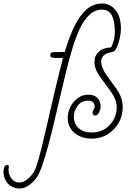

<svg xmlns="http://www.w3.org/2000/svg" viewBox="-271 -755 776 1097"><path d="M-161 322Q-176 322 -192.5 316Q-209 310 -223 297Q-251 267 -251 227Q-251 222 -250.5 217Q-250 212 -249 208Q-247 197 -241 192Q-235 187 -230 187Q-218 187 -221 204Q-222 207 -222 210Q-222 213 -222 216Q-222 242 -206 264Q-196 277 -184.5 282.5Q-173 288 -162 288Q-137 288 -114 269Q-91 250 -78 228Q-67 211 -54.5 168Q-42 125 -27.5 64.5Q-13 4 3 -65.5Q19 -135 35.5 -206.5Q52 -278 68 -342L89 -424H44Q32 -424 24 -427Q16 -430 16 -440Q16 -457 38 -457Q44 -457 55.5 -457.5Q67 -458 85 -458H99Q122 -537 151.5 -599.5Q181 -662 220.5 -698.5Q260 -735 313 -735Q357 -735 388.5 -698Q420 -661 420 -589Q420 -566 413 -535.5Q406 -505 395 -482Q384 -459 370 -458Q331 -451 319 -435.5Q307 -420 307 -406Q307 -388 315 -367.5Q323 -347 332 -334L395 -246Q413 -221 421.5 -195Q430 -169 430 -144Q430 -69 379 -16Q328 37 253 37Q197 37 159 8Q116 -25 116 -81Q116 -115 131.5 -145Q147 -175 173.5 -194.5Q200 -214 234 -214Q268 -214 286 -195.5Q304 -177 304 -145Q304 -125 290 -105Q283 -95 272 -95Q258 -95 258 -113Q258 -119 264 -129Q270 -139 270 -145Q270 -180 232 -180Q195 -180 173 -151Q151 -122 151 -88Q151 -48 178 -23Q205 2 252 2Q315 2 355 -40Q396 -83 396 -144Q396 -183 364 -230Q350 -249 336 -268Q322 -287 308 -306Q291 -329 280 -351.5Q269 -374 269 -403Q269 -438 294.5 -460.5Q320 -483 364 -484Q372 -500 378.5 -522Q385 -544 385 -576Q385 -636 367.5 -668Q350 -700 312 -700Q272 -700 241 -671.5Q210 -643 186 -593Q162 -543 142.5 -478Q123 -413 105 -339Q90 -276 73 -204Q56 -132 39 -60Q22 12 5 75Q-12 138 -28 185Q-44 232 -58 254Q-77 283 -104 302.5Q-131 322 -161 322Z"/></svg>

Font: Send Flowers
Style: Regular
Weight: 400
Designer: Robert E. Leuschke
Foundry: Robert E. Leuschke
Version: Version 1.010; ttfautohint (v1.8.4.7-5d5b)